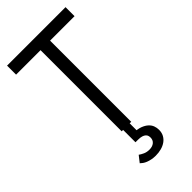

<svg xmlns="http://www.w3.org/2000/svg" viewBox="-285 -764 1054 1054"><g transform="rotate(-45 242.0 -236.5)"><path d="M205 0H279V-630H469V-700H15V-630H205ZM243 227Q266 227 286.5 221.5Q307 216 322.5 205Q338 194 347 177.5Q356 161 356 139Q356 123 350.5 108Q345 93 332 81Q319 69 298.5 61Q278 53 247 52L267 68V-10H216V96H235Q253 96 264.5 99.5Q276 103 282.5 109Q289 115 291 122Q293 129 293 136Q293 156 279 167.5Q265 179 242 179Q222 179 206.5 172Q191 165 180 157L151 194Q157 200 165.5 206Q174 212 185.5 216.5Q197 221 211.5 224Q226 227 243 227Z"/></g></svg>

Font: Tilda Sans VF
Style: Regular
Weight: 400
Designer: ParaType Ltd
Foundry: ParaType Ltd
Version: Version 1.010